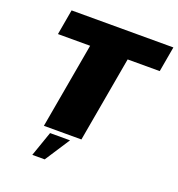

<svg xmlns="http://www.w3.org/2000/svg" viewBox="-150 -798 1018 1099"><g transform="rotate(20 359.0 -248.0)"><path d="M175 0H403.5L495.5 -521H691L718 -675H98L71 -521H267ZM169.5 179H245L344 27H222.5Z"/></g></svg>

Font: Anybody UltraCondensed Thin Black
Style: Italic
Weight: 900
Italic angle: -10°
Version: Version 1.111